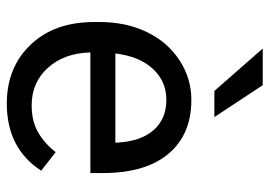

<svg xmlns="http://www.w3.org/2000/svg" viewBox="-135 -655 800 570"><g transform="rotate(90 265.0 -370.0)"><path d="M287.6 9.8Q180.2 9.8 112.8 -60.8Q45.4 -131.3 45.4 -249.5V-266.1Q45.4 -344.7 75.4 -406.5Q105.5 -468.3 159.4 -503.2Q213.4 -538.1 276.4 -538.1Q379.4 -538.1 436.5 -470.2Q493.7 -402.3 493.7 -275.9V-238.3H135.7Q137.7 -160.2 181.4 -112.1Q225.1 -64 292.5 -64Q340.3 -64 373.5 -83.5Q406.7 -103 431.6 -135.3L486.8 -92.3Q420.4 9.8 287.6 9.8ZM276.4 -463.9Q221.7 -463.9 184.6 -424.1Q147.5 -384.3 138.7 -312.5H403.3V-319.3Q399.4 -388.2 366.2 -426Q333 -463.9 276.4 -463.9ZM327.6 -606.4H250L124 -750H232.9Z"/></g></svg>

Font: Roboto
Style: Regular
Weight: 400
Designer: Google
Version: Version 2.001047; 2015